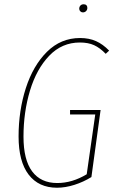

<svg xmlns="http://www.w3.org/2000/svg" viewBox="-20 -869 539 899"><path d="M491 -632 475 -617Q448 -645 420.5 -657.5Q393 -670 354 -670Q270 -670 210.5 -608Q151 -546 120.5 -445Q90 -344 90 -229Q90 -121 130.5 -66.5Q171 -12 248 -12Q318 -12 386 -53L426 -333H308V-354H451L408 -40Q371 -17 328.5 -3.5Q286 10 247 10Q161 10 114 -51.5Q67 -113 67 -230Q67 -351 101 -456.5Q135 -562 200 -626.5Q265 -691 355 -691Q397 -691 429.5 -676.5Q462 -662 491 -632ZM351 -828Q351 -837 356.5 -843Q362 -849 372 -849Q380 -849 384.5 -844.5Q389 -840 389 -832Q389 -823 383 -817Q377 -811 368 -811Q361 -811 356 -816Q351 -821 351 -828Z"/></svg>

Font: Fira Sans Extra Condensed Thin
Style: Italic
Weight: 250
Width: 3
Italic angle: -8°
Designer: Carrois Corporate & Edenspiekermann AG
Foundry: Carrois Corporate GbR & Edenspiekermann AG
Version: Version 4.203